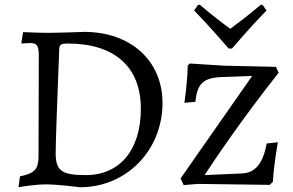

<svg xmlns="http://www.w3.org/2000/svg" viewBox="-20 -775 1233 807"><path d="M941 -571H955C955 -571 1031 -660 1100 -731L1084 -754L1076 -755C1026 -712 976 -675 948 -654C919 -675 871 -711 820 -755L812 -754L796 -731C865 -660 941 -571 941 -571ZM317 12C511 12 663 -143 663 -342C663 -520 529 -641 334 -641C334 -641 228 -637 182 -637C144 -637 77 -640 77 -640L70 -596L72 -592C72 -592 94 -594 106 -594C136 -594 143 -583 143 -540L142 -120C142 -64 126 -46 64 -34L58 12C58 12 123 0 173 0C224 0 317 12 317 12ZM265 -592C462 -592 572 -494 572 -318C572 -145 484 -39 340 -39C239 -39 214 -58 214 -131C214 -176 220 -339 229 -570C230 -588 237 -592 265 -592ZM752 3 811 -2 1114 2 1127 -11C1131 -86 1148 -177 1148 -177L1101 -172C1085 -86 1052 -48 996 -46L840 -39C876 -95 1000 -279 1151 -469L1140 -494L922 -499L778 -508L769 -500C768 -428 755 -343 755 -343L801 -347C809 -423 834 -447 908 -451L1040 -456L739 -25Z"/></svg>

Font: Alegreya SC
Style: Regular
Weight: 400
Designer: Juan Pablo del Peral
Foundry: Huerta Tipografica
Version: Version 2.007;PS 002.007;hotconv 1.0.88;makeotf.lib2.5.64775